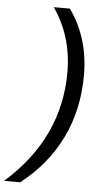

<svg xmlns="http://www.w3.org/2000/svg" viewBox="-158 -764 553 1009"><g transform="rotate(5 118.0 -259.0)"><path d="M-12 207H-97Q185 -42 185 -390Q185 -579 84 -725H169Q273 -579 273 -382Q273 -200 200 -50.5Q127 99 -12 207Z"/></g></svg>

Font: Libra Sans
Style: Italic
Weight: 400
Italic angle: -12°
Foundry: Context Ltd
Version: Version 1.002